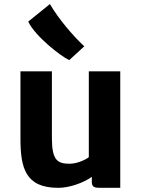

<svg xmlns="http://www.w3.org/2000/svg" viewBox="-20 -902 687 930"><path d="M79.1 -231.4C79.1 -88.4 103 7.8 262.2 7.8C316.4 7.8 383.8 -16.1 424.8 -45.4V-20.5C424.8 3.4 438 7.8 461.9 7.8H562.5V-556.6H410.2V-140.6C393.6 -127.4 352.5 -108.9 316.9 -108.9C258.3 -108.9 231.4 -126 231.4 -232.9V-556.6H79.1ZM315.4 -610.8 388.2 -677.7C331.1 -730.5 262.2 -813 221.7 -882.3L116.7 -797.4C149.9 -726.6 274.4 -629.4 315.4 -610.8Z"/></svg>

Font: Merriweather Sans
Style: Bold
Weight: 700
Designer: Eben Sorkin ( eben@eyebytes.com )
Foundry: Eben Sorkin
Version: Version 1.003